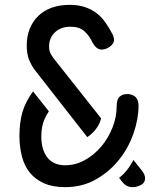

<svg xmlns="http://www.w3.org/2000/svg" viewBox="-20 -760 640 790"><path d="M529 -102 563 -59Q571 -49 574 -41Q577 -33 577 -26Q577 -8 560 1Q543 10 526 10Q513 10 502.5 5Q492 0 482 -13L470 -28Q488 -42 503 -61Q518 -80 529 -102ZM339 -196 124 -471Q109 -491 99.5 -514.5Q90 -538 90 -573Q90 -611 102.5 -642Q115 -673 138 -695Q161 -717 193.5 -728.5Q226 -740 267 -740Q302 -740 329 -731Q356 -722 376.5 -706.5Q397 -691 413 -668.5Q429 -646 443 -619Q446 -613 447.5 -607Q449 -601 449 -596Q449 -587 444 -580Q439 -573 431.5 -567.5Q424 -562 415 -559Q406 -556 398 -556Q387 -556 377 -564Q367 -572 357 -592Q346 -615 326 -632.5Q306 -650 270 -650Q230 -650 206 -627Q182 -604 182 -569Q182 -549 190 -536Q198 -523 210 -508L396 -273Q390 -248 373.5 -227.5Q357 -207 339 -196ZM181 -302Q164 -276 157 -252.5Q150 -229 150 -198Q150 -172 156 -150.5Q162 -129 174 -113Q186 -97 204.5 -88.5Q223 -80 248 -80Q291 -80 329.5 -101.5Q368 -123 397 -157.5Q426 -192 443 -235.5Q460 -279 460 -322Q460 -351 472 -362Q484 -373 503 -373Q525 -373 537.5 -361Q550 -349 550 -325Q550 -271 529.5 -211.5Q509 -152 470 -103Q431 -54 375 -22Q319 10 248 10Q197 10 161 -6Q125 -22 102.5 -50Q80 -78 70 -117Q60 -156 60 -201Q60 -255 72 -297.5Q84 -340 116 -384Z"/></svg>

Font: Maple Mono NL
Style: Regular
Weight: 400
Monospace: yes
Designer: subframe7536
Version: Version 7.000